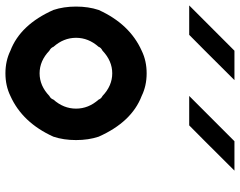

<svg xmlns="http://www.w3.org/2000/svg" viewBox="-108 -765 883 707"><g transform="rotate(90 333.5 -411.5)"><path d="M333.3 -8.3Q295.8 10 250 10Q204.2 10 166.7 -8.3Q70.8 -45 16.7 -166.7Q4.2 -204.2 4.2 -250Q4.2 -295.8 16.7 -333.3Q68.3 -447.5 166.7 -491.7Q204.2 -510 250 -510Q295.8 -510 333.3 -491.7Q429.2 -455 483.3 -333.3Q495.8 -295.8 495.8 -250Q495.8 -204.2 483.3 -166.7Q431.7 -52.5 333.3 -8.3ZM333.3 -151.7Q343.3 -156.7 346.7 -166.7Q380 -204.2 380 -250Q380 -295.8 346.7 -333.3Q343.3 -342.5 333.3 -347.5Q295.8 -383.3 250 -383.3Q204.2 -383.3 166.7 -347.5Q155 -341.7 152.5 -333.3Q119.2 -295.8 119.2 -250Q119.2 -204.2 152.5 -166.7Q155.8 -157.5 166.7 -151.7Q204.2 -115.8 250 -115.8Q295.8 -115.8 333.3 -151.7ZM608.3 -833.3Q475.8 -700 441.7 -666.7H333.3L500 -833.3ZM275 -833.3Q142.5 -700 108.3 -666.7H0L166.7 -833.3Z"/></g></svg>

Font: 0xA000-Mono
Style: Mono-Bold
Weight: 700
Version: Version 0.1